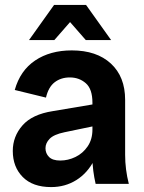

<svg xmlns="http://www.w3.org/2000/svg" viewBox="-20 -748 586 781"><path d="M369 0Q363 -26 359.5 -53Q356 -80 356 -106V-330Q356 -386 329 -409.5Q302 -433 264 -433Q228 -433 202.5 -413.5Q177 -394 167 -351L40 -382Q62 -461 123 -502Q184 -543 272 -543Q373 -543 431 -489.5Q489 -436 489 -342V-118Q489 -59 504 0ZM188 13Q113 13 72.5 -28Q32 -69 32 -134Q32 -193 71.5 -238Q111 -283 195 -296L391 -329V-241L242 -210Q199 -201 182 -183.5Q165 -166 165 -145Q165 -124 179.5 -109.5Q194 -95 225 -95Q257 -95 287 -109.5Q317 -124 336.5 -152.5Q356 -181 356 -221H390Q390 -149 363 -96.5Q336 -44 290.5 -15.5Q245 13 188 13ZM329 -585 204 -728H330L432 -585ZM98 -585 200 -728H326L201 -585Z"/></svg>

Font: Radio Canada Big SemiBold
Style: Regular
Weight: 600
Designer: Étienne Aubert Bonn
Foundry: Coppers and Brasses
Version: Version 1.001